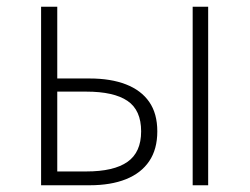

<svg xmlns="http://www.w3.org/2000/svg" viewBox="-20 -550 741 570"><path d="M102 0V-530H150V-317H246Q309 -317 354 -299.5Q399 -282 423 -247.5Q447 -213 447 -160Q447 -107 423 -71.5Q399 -36 354 -18Q309 0 246 0ZM150 -41H236Q318 -41 358.5 -69.5Q399 -98 399 -160Q399 -223 358.5 -250.5Q318 -278 236 -278H150ZM552 0V-530H598V0Z"/></svg>

Font: Noto Sans KR ExtraLight
Style: Regular
Weight: 250
Designer: Ryoko NISHIZUKA  (kana, bopomofo & ideographs); Paul D. Hunt (Latin, Greek & Cyrillic); Sandoll Communications , Soo-you
Foundry: Adobe
Version: Version 2.004-H2;hotconv 1.0.118;makeotfexe 2.5.65603